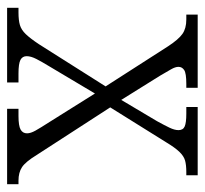

<svg xmlns="http://www.w3.org/2000/svg" viewBox="-38 -538 576 540"><g transform="rotate(90 250.0 -268.0)"><path d="M2 0V-32H15Q37 -32 50.5 -36Q64 -40 76 -52.5Q88 -65 104 -89L223 -277L110 -453Q91 -482 75.5 -493Q60 -504 35 -504H21V-536H227V-504H216Q186 -504 177 -498Q168 -492 168 -482Q168 -473 175 -461Q182 -449 193 -430L261 -321L321 -422Q332 -442 339 -456.5Q346 -471 346 -482Q346 -495 335.5 -499.5Q325 -504 300 -504H281V-536H473V-504H464Q444 -504 431.5 -500.5Q419 -497 407 -484.5Q395 -472 380 -447L282 -290L416 -83Q435 -52 450 -42Q465 -32 488 -32H498V0H286V-32H306Q334 -32 344.5 -38Q355 -44 355 -56Q355 -66 347.5 -79.5Q340 -93 322 -121L243 -247L165 -116Q154 -98 146 -82.5Q138 -67 138 -55Q138 -43 148.5 -37.5Q159 -32 187 -32H212V0Z"/></g></svg>

Font: Noto Serif Tamil SemiCondensed Light
Style: Italic
Weight: 300
Width: 4
Italic angle: -12°
Designer: Indian Type Foundry, Tom Grace, and the Monotype Design Team
Foundry: Monotype Imaging Inc.
Version: Version 2.003; ttfautohint (v1.8.4.7-5d5b)